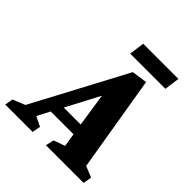

<svg xmlns="http://www.w3.org/2000/svg" viewBox="-272 -902 1042 1042"><g transform="rotate(45 249.0 -381.5)"><path d="M-66 0 -58 -47 13 -76 299 -614 388 -627 480 -75 544 -49 535 0H246L257 -48L322 -71L310 -148H135L97 -75L153 -48L144 0ZM170 -213H300L271 -405ZM218 -675 230 -763H500L488 -675Z"/></g></svg>

Font: Manuale ExtraBold
Style: Italic
Weight: 800
Italic angle: -11°
Designer: Eduardo Tunni / Pablo Cosgaya
Foundry: Eduardo Tunni / Pablo Cosgaya
Version: Version 1.002